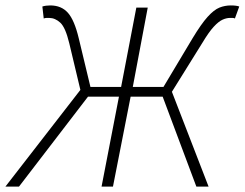

<svg xmlns="http://www.w3.org/2000/svg" viewBox="-54 -687 901 707"><path d="M-34 0 242 -356 201 -528Q187 -586 168 -603.5Q149 -621 127 -621Q122 -621 117.5 -621Q113 -621 107 -619L102 -663Q108 -665 115.5 -666Q123 -667 131 -667Q172 -667 196 -640Q220 -613 236 -546L279 -367H392L448 -659H490L435 -367H548L655 -546Q687 -599 710.5 -625Q734 -651 754 -659Q774 -667 796 -667Q806 -667 814 -666Q822 -665 827 -663L811 -619Q807 -621 803 -621Q799 -621 793 -621Q780 -621 765.5 -614.5Q751 -608 733 -588.5Q715 -569 691 -529L579 -349L714 0H669L545 -331H427L362 0H320L384 -331H270L16 0Z"/></svg>

Font: Source Sans 3 Light
Style: Italic
Weight: 300
Italic angle: -11°
Designer: Paul D. Hunt
Foundry: Adobe
Version: Version 3.046;hotconv 1.0.118;makeotfexe 2.5.65603